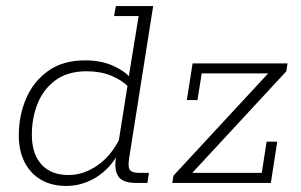

<svg xmlns="http://www.w3.org/2000/svg" viewBox="-20 -603 992 633"><path d="M198 10Q150 10 115 -10.5Q80 -31 61 -68.5Q42 -106 42 -156Q42 -222 66 -278Q90 -334 138.5 -369Q187 -404 261 -404Q312 -404 351 -387Q390 -370 410 -346L403 -341L437 -550H356L362 -583H485L406 -83Q401 -53 408 -43Q415 -33 440 -33H471L466 0H427Q385 0 370.5 -21Q356 -42 362 -81L367 -109L371 -99Q344 -48 298 -19Q252 10 198 10ZM206 -26Q255 -26 301 -57.5Q347 -89 376 -149L370 -129L402 -331L403 -317Q382 -339 346.5 -353.5Q311 -368 266 -368Q203 -368 163 -338.5Q123 -309 104 -261.5Q85 -214 85 -159Q85 -96 116.5 -61Q148 -26 206 -26ZM548 0 552 -24 877 -375 888 -361H645L631 -273H596L615 -394H928L924 -368L599 -17L594 -33H843L859 -136H894L873 0Z"/></svg>

Font: Rokkitt SemiBold ExtraLight
Style: Italic
Weight: 250
Italic angle: -9°
Version: Version 3.103